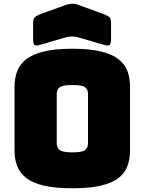

<svg xmlns="http://www.w3.org/2000/svg" viewBox="-20 -997 777 1032"><path d="M679 -189Q679 -143 665.5 -105.5Q652 -68 618 -41Q584 -14 523.5 0.5Q463 15 369 15Q275 15 214.5 0.5Q154 -14 120 -41Q86 -68 72 -105.5Q58 -143 58 -189V-530Q58 -576 72 -613.5Q86 -651 120 -678Q154 -705 214.5 -720Q275 -735 369 -735Q463 -735 523.5 -720Q584 -705 618 -678Q652 -651 665.5 -613.5Q679 -576 679 -530ZM285 -225Q285 -205 300 -191.5Q315 -178 369 -178Q424 -178 438.5 -191.5Q453 -205 453 -225V-494Q453 -514 438.5 -527Q424 -540 369 -540Q315 -540 300 -527Q285 -514 285 -494ZM336 -797 199 -757Q174 -749 166 -755Q158 -761 158 -788V-869Q158 -896 166.5 -904Q175 -912 199 -922L327 -968Q336 -972 346.5 -974Q357 -976 366 -977Q375 -977 383 -976Q391 -975 398 -972L535 -922Q561 -912 569 -904Q577 -896 577 -869V-788Q577 -761 569 -755Q561 -749 535 -757L398 -797Q367 -805 336 -797Z"/></svg>

Font: Bungee Spice
Style: Regular
Weight: 400
Designer: David Jonathan Ross
Foundry: David Jonathan Ross
Version: Version 2.000